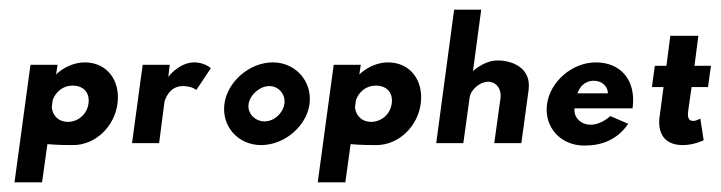

<svg xmlns="http://www.w3.org/2000/svg" viewBox="-20 -296 1491 397"><path d="M163 -82C160 -60 142 -44 120 -44C102 -44 89 -56 87 -74L89 -89C95 -106 110 -119 130 -119C153 -119 166 -104 163 -82ZM43 -162 10 81H67L78 2C100 4 121 4 131 4C178 4 217 -35 223 -82C229 -129 202 -167 155 -167C133 -167 110 -156 96 -142L99 -162Z M331 -162H275L253 0H309L320 -85C321 -89 329 -118 358 -118C377 -118 386 -110 386 -110L416 -155C416 -155 403 -167 382 -167C350 -167 328 -137 328 -137Z M494 -81C497 -100 517 -118 537 -118C557 -118 571 -100 568 -81C565 -62 547 -45 527 -45C507 -45 491 -62 494 -81ZM444 -81C438 -35 472 4 520 4C568 4 614 -35 620 -81C626 -127 592 -167 544 -167C496 -167 450 -127 444 -81Z M790 -82C787 -60 769 -44 747 -44C729 -44 716 -56 714 -74L716 -89C722 -106 737 -119 757 -119C780 -119 793 -104 790 -82ZM670 -162 637 81H694L705 2C727 4 748 4 758 4C805 4 844 -35 850 -82C856 -129 829 -167 782 -167C760 -167 737 -156 723 -142L726 -162Z M975 -276H919L882 0H938L951 -94C953 -111 973 -127 989 -127C1007 -127 1017 -111 1015 -94L1002 0H1058L1073 -110C1079 -156 1039 -171 1009 -171C991 -171 973 -162 958 -149Z M1174 -103C1178 -115 1188 -129 1208 -129C1225 -129 1237 -117 1237 -103ZM1242 -56C1201 -20 1164 -45 1168 -72H1288C1296 -132 1262 -167 1212 -167C1163 -167 1117 -127 1111 -80C1105 -33 1139 5 1188 5C1225 5 1256 -7 1279 -40Z M1358 -160H1334L1328 -116H1352L1344 -56C1340 -29 1347 4 1392 4C1415 4 1435 -6 1435 -6L1428 -51C1428 -51 1421 -46 1413 -46C1404 -46 1401 -53 1403 -67L1410 -116H1444L1450 -160H1416L1424 -222H1366Z"/></svg>

Font: Hussar Tani
Style: DwaKurs
Weight: 700
Foundry: Cannot Into Space Fonts
Version: Version 0.92